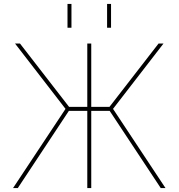

<svg xmlns="http://www.w3.org/2000/svg" viewBox="-20 -950 902 970"><path d="M521 -810V-930H541V-810ZM321 -810V-930H341V-810ZM421 0V-390H328L70 0H46L311 -400L56 -730H81L329 -410H421V-730H441V-410H533L781 -730H806L551 -400L816 0H792L534 -390H441V0Z"/></svg>

Font: Mplus 1p Thin
Style: Regular
Weight: 250
Version: Version 1.061